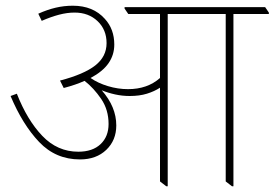

<svg xmlns="http://www.w3.org/2000/svg" viewBox="-20 -647 961 672"><path d="M260 -89Q175 -89 117 -150Q59 -211 17 -311L39 -319Q75 -227 128 -171.5Q181 -116 254 -116Q304 -116 332 -142.5Q360 -169 360 -213Q360 -263 334 -301Q308 -339 276 -364Q245 -350 203 -339L190 -365Q274 -387 313.5 -418Q353 -449 353 -496Q353 -543 321.5 -573Q290 -603 241 -603Q215 -603 186.5 -595.5Q158 -588 126 -574L114 -599Q145 -613 174.5 -620Q204 -627 235 -627Q306 -627 347 -581Q380 -545 380 -491Q380 -455 360 -426Q340 -397 297 -374Q323 -356 358 -345.5Q393 -335 428 -335Q496 -335 540 -374V-598H429L416 -617V-622H678L691 -603V-598H567V5H562L540 -12V-340Q520 -327 494 -319Q468 -311 434 -311Q408 -311 383 -316.5Q358 -322 336 -331Q387 -273 387 -208Q387 -156 352 -122.5Q317 -89 260 -89ZM792 5 770 -12V-598H656L643 -617V-622H908L921 -603V-598H797V5Z"/></svg>

Font: Noto Serif Devanagari Thin
Style: Regular
Weight: 100
Designer: Universal Thirst, Indian Type Foundry and the Monotype Design Team
Foundry: Monotype Imaging Inc.
Version: Version 2.004; ttfautohint (v1.8.4.7-5d5b)